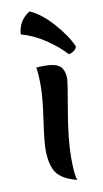

<svg xmlns="http://www.w3.org/2000/svg" viewBox="-97 -912 523 972"><g transform="rotate(-10 164.5 -426.0)"><path d="M219 15Q141 -5 114 -45.5Q87 -86 87 -164Q87 -206 103 -316Q119 -426 119 -487Q119 -548 113 -581Q135 -583 154 -583Q212 -583 234.5 -563.5Q257 -544 257 -497Q257 -482 232.5 -339.5Q208 -197 207.5 -104.5Q207 -12 219 15ZM329 -652Q327 -641 315 -631.5Q303 -622 287 -619Q249 -662 188.5 -702.5Q128 -743 65 -760Q68 -829 128 -867Q184 -844 243 -778.5Q302 -713 329 -652Z"/></g></svg>

Font: MeriendaOneRegular
Style: Regular
Weight: 400
Designer: Eduardo Rodriguez Tunni
Foundry: Eduardo Rodriguez Tunni
Version: Version 1.001